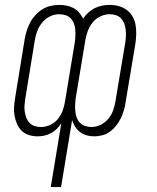

<svg xmlns="http://www.w3.org/2000/svg" viewBox="-20 -548 640 783"><path d="M187 215 230 -45Q222 -33 211.5 -22.5Q201 -12 188 -5Q175 2 161 5Q147 8 133 8Q115 8 97.5 2.5Q80 -3 68 -15Q56 -27 49 -43.5Q42 -60 39 -77.5Q36 -95 37.5 -114Q39 -133 42 -151L81 -390Q84 -407 89.5 -424Q95 -441 103.5 -457Q112 -473 125 -487Q138 -501 153.5 -510.5Q169 -520 186.5 -524Q204 -528 221 -528Q237 -528 252 -525Q267 -522 280 -515Q293 -508 302.5 -497Q312 -486 319 -472Q328 -486 340.5 -497Q353 -508 367 -515Q381 -522 396.5 -525Q412 -528 427 -528Q446 -528 464.5 -523Q483 -518 497.5 -507Q512 -496 521 -480Q530 -464 533 -445.5Q536 -427 535.5 -407.5Q535 -388 532 -369L492 -130Q490 -114 485 -97.5Q480 -81 472.5 -65.5Q465 -50 454 -36Q443 -22 429 -11.5Q415 -1 398 3.5Q381 8 365 8Q348 8 333.5 4Q319 0 307 -9Q295 -18 287 -30.5Q279 -43 274 -58L229 215ZM147 -30Q165 -30 183.5 -38Q202 -46 215 -61.5Q228 -77 235 -95.5Q242 -114 245 -133L285 -375Q287 -388 287.5 -401.5Q288 -415 287 -427.5Q286 -440 281.5 -452Q277 -464 268.5 -473Q260 -482 247.5 -486Q235 -490 221 -490Q202 -490 183.5 -481Q165 -472 152 -456Q139 -440 132 -421.5Q125 -403 122 -384L83 -145Q81 -132 80 -118.5Q79 -105 81 -92.5Q83 -80 87.5 -68Q92 -56 100.5 -47Q109 -38 121 -34Q133 -30 147 -30ZM353 -30Q372 -30 390.5 -39Q409 -48 422 -64Q435 -80 441.5 -98.5Q448 -117 451 -136L491 -375Q493 -388 493.5 -401.5Q494 -415 492.5 -427.5Q491 -440 486.5 -452Q482 -464 473.5 -473Q465 -482 453 -486Q441 -490 427 -490Q408 -490 389 -481Q370 -472 357.5 -456Q345 -440 338 -421.5Q331 -403 328 -384L289 -149Q287 -135 286.5 -121.5Q286 -108 287 -95Q288 -82 292.5 -69.5Q297 -57 305.5 -48Q314 -39 326.5 -34.5Q339 -30 353 -30Z"/></svg>

Font: Iosevka XLt Ex Obl
Style: Regular
Weight: 200
Width: 7
Italic angle: -9°
Monospace: yes
Designer: Belleve Invis
Foundry: Belleve Invis
Version: Version 32.5.0; ttfautohint (v1.8.4)